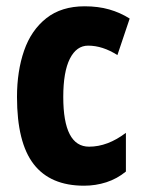

<svg xmlns="http://www.w3.org/2000/svg" viewBox="-20 -580 455 610"><path d="M247 10Q140 10 87 -58.5Q34 -127 34 -272Q34 -354 56.5 -419Q79 -484 127 -522Q175 -560 249 -560Q292 -560 327 -550Q362 -540 392 -521L353 -405Q306 -435 260 -435Q223 -435 202 -393.5Q181 -352 181 -272Q181 -114 263 -114Q322 -114 380 -158V-35Q352 -12 318 -1Q284 10 247 10Z"/></svg>

Font: Noto Sans ExtraCondensed ExtraBold
Style: Regular
Weight: 800
Width: 2
Designer: Monotype Design Team
Foundry: Monotype Imaging Inc.
Version: Version 2.013; ttfautohint (v1.8.4.7-5d5b)